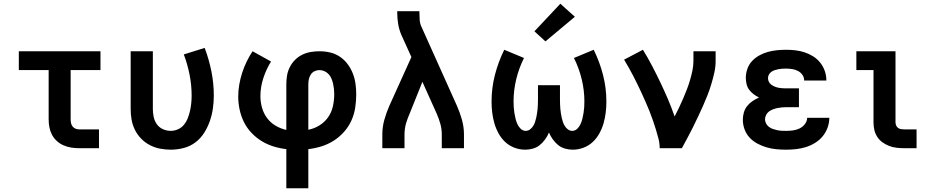

<svg xmlns="http://www.w3.org/2000/svg" viewBox="-20 -795 4990 1030"><path d="M404 0Q382 0 361 -3.5Q340 -7 320.5 -15.5Q301 -24 285 -38.5Q269 -53 259 -72Q249 -91 245 -112Q241 -133 241 -155V-419H81V-520H519V-419H359V-155Q359 -145 361 -135Q363 -125 369 -117Q375 -109 384.5 -105Q394 -101 404 -101H511V0Z M896 8Q867 8 838.5 2.5Q810 -3 784 -16.5Q758 -30 737.5 -51Q717 -72 704 -98Q691 -124 686 -152.5Q681 -181 681 -210V-520H800V-210Q800 -189 804.5 -167.5Q809 -146 821.5 -128.5Q834 -111 854 -102Q874 -93 896 -93Q916 -93 935 -101.5Q954 -110 967 -126Q980 -142 987.5 -161.5Q995 -181 999.5 -201Q1004 -221 1006 -241.5Q1008 -262 1008 -282Q1008 -339 997 -394.5Q986 -450 966 -503L1078 -538Q1101 -477 1114 -412.5Q1127 -348 1127 -282Q1127 -247 1122 -212.5Q1117 -178 1105.5 -145Q1094 -112 1075 -82Q1056 -52 1028 -31Q1000 -10 965.5 -1Q931 8 896 8Z M1516 215V5Q1481 1 1447 -9.5Q1413 -20 1383 -38.5Q1353 -57 1328.5 -83Q1304 -109 1288.5 -140.5Q1273 -172 1265.5 -207Q1258 -242 1258 -277Q1258 -309 1263.5 -341Q1269 -373 1279 -404Q1289 -435 1303 -464Q1317 -493 1335 -520L1434 -465Q1408 -423 1392.5 -375.5Q1377 -328 1377 -279Q1377 -248 1385.5 -217.5Q1394 -187 1412.5 -162Q1431 -137 1458 -121Q1485 -105 1516 -98V-343Q1516 -367 1520 -390.5Q1524 -414 1535 -435.5Q1546 -457 1563 -474Q1580 -491 1601.5 -501.5Q1623 -512 1646.5 -516Q1670 -520 1694 -520Q1723 -520 1751 -513.5Q1779 -507 1803 -491Q1827 -475 1844.5 -451.5Q1862 -428 1872.5 -401.5Q1883 -375 1887 -346.5Q1891 -318 1891 -289Q1891 -253 1885.5 -217Q1880 -181 1865 -148Q1850 -115 1825.5 -87.5Q1801 -60 1770.5 -40.5Q1740 -21 1705 -10Q1670 1 1634 5V215ZM1634 -99Q1666 -105 1694 -122.5Q1722 -140 1740.5 -166.5Q1759 -193 1766 -225.5Q1773 -258 1773 -290Q1773 -304 1771.5 -318Q1770 -332 1767 -345.5Q1764 -359 1758.5 -372.5Q1753 -386 1743.5 -396.5Q1734 -407 1721 -413Q1708 -419 1694 -419Q1680 -419 1667.5 -413Q1655 -407 1647.5 -395.5Q1640 -384 1637 -370.5Q1634 -357 1634 -343Z M2031 0V-74Q2031 -114 2042 -153Q2053 -192 2069 -228L2187 -489L2133 -608Q2121 -636 2116 -666.5Q2111 -697 2111 -728V-735H2230V-728Q2230 -708 2231.5 -687.5Q2233 -667 2242 -649L2431 -228Q2447 -192 2458 -153Q2469 -114 2469 -74V0H2350V-74Q2350 -103 2342 -131.5Q2334 -160 2322 -187L2246 -356L2179 -189Q2173 -175 2167.5 -161Q2162 -147 2158 -132.5Q2154 -118 2152 -103Q2150 -88 2150 -74V0Z M2798 8Q2768 8 2740 -2.5Q2712 -13 2690.5 -33Q2669 -53 2654.5 -79.5Q2640 -106 2632 -134Q2624 -162 2620.5 -191.5Q2617 -221 2617 -250Q2617 -323 2635 -393Q2653 -463 2685 -528L2791 -484Q2764 -430 2749.5 -370.5Q2735 -311 2735 -251Q2735 -235 2736 -219.5Q2737 -204 2739.5 -189Q2742 -174 2745.5 -159Q2749 -144 2755.5 -129.5Q2762 -115 2773.5 -104Q2785 -93 2800 -93Q2813 -93 2823 -100.5Q2833 -108 2839.5 -118Q2846 -128 2850 -139.5Q2854 -151 2856.5 -163Q2859 -175 2861 -187Q2863 -199 2864 -211Q2865 -223 2865.5 -235.5Q2866 -248 2866 -260V-338H2984V-260Q2984 -248 2984.5 -235.5Q2985 -223 2986 -211Q2987 -199 2989 -187Q2991 -175 2993.5 -163Q2996 -151 3000 -139.5Q3004 -128 3010.5 -118Q3017 -108 3027 -100.5Q3037 -93 3050 -93Q3065 -93 3076.5 -104Q3088 -115 3094.5 -129.5Q3101 -144 3104.5 -159Q3108 -174 3110.5 -189Q3113 -204 3114 -219.5Q3115 -235 3115 -251Q3115 -311 3100.5 -370.5Q3086 -430 3059 -484L3165 -528Q3197 -463 3215 -393Q3233 -323 3233 -250Q3233 -221 3229.5 -191.5Q3226 -162 3218 -134Q3210 -106 3195.5 -79.5Q3181 -53 3159.5 -33Q3138 -13 3110 -2.5Q3082 8 3052 8Q3031 8 3010.5 2Q2990 -4 2974 -17Q2958 -30 2945.5 -47.5Q2933 -65 2925 -84Q2917 -65 2904.5 -47.5Q2892 -30 2876 -17Q2860 -4 2839.5 2Q2819 8 2798 8ZM2906 -573 2847 -627 2986 -775 3064 -705Z M3519 0Q3519 -26 3512.5 -51Q3506 -76 3498.5 -100.5Q3491 -125 3482.5 -149.5Q3474 -174 3464.5 -198Q3455 -222 3444.5 -245.5Q3434 -269 3423.5 -292.5Q3413 -316 3401.5 -339Q3390 -362 3378.5 -385Q3367 -408 3354 -430.5Q3341 -453 3328 -475L3429 -528Q3455 -486 3478 -442Q3501 -398 3522.5 -353Q3544 -308 3563.5 -262.5Q3583 -217 3599 -170Q3611 -193 3622.5 -217Q3634 -241 3644.5 -265.5Q3655 -290 3664.5 -314.5Q3674 -339 3681.5 -364.5Q3689 -390 3694.5 -416Q3700 -442 3700 -468V-520H3819V-468Q3819 -436 3812 -405Q3805 -374 3796 -344Q3787 -314 3775.5 -284.5Q3764 -255 3751 -226Q3738 -197 3724.5 -168.5Q3711 -140 3697 -111.5Q3683 -83 3668 -55.5Q3653 -28 3638 0Z M4198 8Q4171 8 4144.5 5.5Q4118 3 4092.5 -4.5Q4067 -12 4043.5 -24.5Q4020 -37 4002 -56Q3984 -75 3974.5 -100.5Q3965 -126 3965 -153Q3965 -172 3970.5 -191.5Q3976 -211 3988.5 -226.5Q4001 -242 4017.5 -253Q4034 -264 4052 -272Q4037 -279 4023 -289.5Q4009 -300 3999 -313.5Q3989 -327 3985 -344Q3981 -361 3981 -378Q3981 -402 3989.5 -426Q3998 -450 4015 -468Q4032 -486 4054 -498Q4076 -510 4099.5 -516.5Q4123 -523 4148 -525.5Q4173 -528 4197 -528Q4223 -528 4248 -525Q4273 -522 4297 -514Q4321 -506 4342.5 -492.5Q4364 -479 4380 -459Q4396 -439 4404.5 -414.5Q4413 -390 4413 -365Q4413 -364 4413 -363.5Q4413 -363 4413 -363H4294Q4294 -363 4294 -363Q4294 -363 4294 -363Q4294 -380 4284.5 -393.5Q4275 -407 4260.5 -414.5Q4246 -422 4229.5 -424.5Q4213 -427 4197 -427Q4187 -427 4177 -426.5Q4167 -426 4157 -424Q4147 -422 4137 -419Q4127 -416 4118.5 -410Q4110 -404 4105 -395Q4100 -386 4100 -376Q4100 -376 4100 -376Q4100 -376 4100 -376Q4100 -365 4105 -355.5Q4110 -346 4118.5 -340Q4127 -334 4137 -330Q4147 -326 4157.5 -324Q4168 -322 4178.5 -321.5Q4189 -321 4200 -321H4266V-220H4200Q4188 -220 4175.5 -219Q4163 -218 4151 -215.5Q4139 -213 4127 -208.5Q4115 -204 4105.5 -197Q4096 -190 4090 -178.5Q4084 -167 4084 -155Q4084 -143 4090 -132Q4096 -121 4105.5 -114Q4115 -107 4126.5 -103Q4138 -99 4150 -96.5Q4162 -94 4174 -93.5Q4186 -93 4198 -93Q4216 -93 4234.5 -95.5Q4253 -98 4269.5 -106Q4286 -114 4298 -129.5Q4310 -145 4310 -163H4429Q4429 -163 4429 -163Q4429 -163 4429 -163Q4429 -136 4419.5 -110Q4410 -84 4393 -63.5Q4376 -43 4352.5 -28.5Q4329 -14 4303.5 -6Q4278 2 4251 5Q4224 8 4198 8Z M4829 0Q4809 0 4788.5 -2.5Q4768 -5 4749 -12.5Q4730 -20 4713.5 -32Q4697 -44 4686 -61Q4675 -78 4670.5 -98Q4666 -118 4666 -139V-419H4574V-520H4784V-139Q4784 -130 4787.5 -122Q4791 -114 4797.5 -109Q4804 -104 4812.5 -102.5Q4821 -101 4829 -101H4897V0Z"/></svg>

Font: Zed Sans Extended
Style: Bold
Weight: 700
Width: 7
Designer: Belleve Invis
Foundry: Belleve Invis
Version: Version 1.0.0; ttfautohint (v1.8.4)